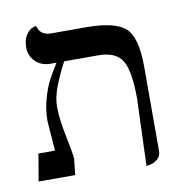

<svg xmlns="http://www.w3.org/2000/svg" viewBox="-69 -621 652 696"><g transform="rotate(-10 257.5 -272.5)"><path d="M415 12.2 423.8 -233.9Q423.8 -335.9 400.4 -374.5Q377 -413.1 312 -413.1H187Q166 -374.5 149.4 -332Q132.8 -289.6 132.8 -255.9Q132.8 -210 147 -142.1Q161.1 -74.2 161.1 -58.1L154.8 0H20L37.1 -100.1H98.1Q97.2 -114.3 95 -141.1Q92.8 -168 91.3 -188Q89.8 -208 89.8 -211.9Q89.8 -252.9 101.1 -292Q112.3 -331.1 124.8 -355Q137.2 -378.9 158.7 -413.1H137.2Q102.1 -413.1 81.1 -434.6Q60.1 -456.1 60.1 -486.8Q60.1 -514.6 72 -532.2Q84 -549.8 96.7 -553.7L108.9 -557.1Q117.7 -521 158.2 -521H284.2Q394 -521 431.6 -486.1Q469.2 -451.2 469.2 -344.2V-33.2Q469.2 -14.2 455.6 -3.2Q441.9 7.8 428.7 9.8Z"/></g></svg>

Font: Biolilbert
Style: Regular
Weight: 400
Designer: Philipp H. Poll
Foundry: Philipp H. Poll
Version: Version 1.1.0